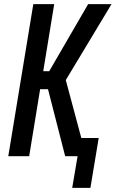

<svg xmlns="http://www.w3.org/2000/svg" viewBox="-20 -755 559 928"><path d="M329 153 355 0H295L212 -324H174L121 0H20L141 -735H242L189 -411H218L406 -735H519L298 -368L373 -88H457L417 153Z"/></svg>

Font: Iosevka Term Curly SmBd Obl
Style: Regular
Weight: 600
Italic angle: -9°
Designer: Belleve Invis
Foundry: Belleve Invis
Version: Version 32.3.0